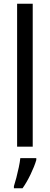

<svg xmlns="http://www.w3.org/2000/svg" viewBox="-20 -780 264 1021"><path d="M154 0H71V-760H154ZM173 71Q163 105 142.5 147.5Q122 190 100 221H54V210Q60 192 67 165Q74 138 80 109.5Q86 81 88 61H173Z"/></svg>

Font: Noto Sans Bengali UI Condensed
Style: Regular
Weight: 400
Width: 3
Designer: Jelle Bosma - Monotype Design Team
Foundry: Monotype Imaging Inc.
Version: Version 2.003; ttfautohint (v1.8.4.7-5d5b)